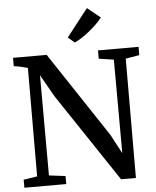

<svg xmlns="http://www.w3.org/2000/svg" viewBox="-63 -1041 891 1094"><g transform="rotate(-5 382.0 -494.0)"><path d="M31.5 0V-46L109.5 -58L111 -678Q99.5 -681.5 86 -684.8Q72.5 -688 58.8 -691Q45 -694 31.5 -695.5V-743H224L546.5 -256.5L604.5 -147.5L603 -682.5L517.5 -695.5V-743H749.5V-695.5L671 -682.5L669.5 0H584.5L249 -502.5L176 -630.5L177 -57.5L271 -46V0ZM390 -799.5 352.5 -831 475.5 -988.5 550 -928.5Q537 -911 517.5 -891.8Q498 -872.5 475.8 -854.8Q453.5 -837 431.5 -822.5Q409.5 -808 391 -799.5Z"/></g></svg>

Font: Merriweather 36pt Medium
Style: Regular
Weight: 500
Version: Version 2.100